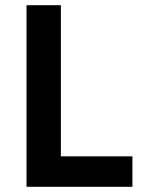

<svg xmlns="http://www.w3.org/2000/svg" viewBox="-20 -718 561 738"><path d="M489 0V-117H214V-698H82V0Z"/></svg>

Font: IBM Plex Devanagari Medium
Style: Regular
Weight: 600
Designer: Mike Abbink, Paul van der Laan, Pieter van Rosmalen, Erin McLaughlin
Foundry: Bold Monday
Version: Version 1.0